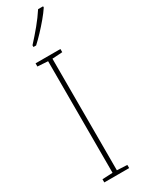

<svg xmlns="http://www.w3.org/2000/svg" viewBox="-249 -1067 736 997"><g transform="rotate(-30 119.0 -568.5)"><path d="M194 -93H45V-112L107 -115V-784L45 -788V-807H194V-788L133 -784V-115L194 -112ZM227 -1037Q211 -1013 188 -985.5Q165 -958 140.5 -932Q116 -906 94 -886H78V-896Q112 -933 142.5 -970Q173 -1007 197 -1044H227Z"/></g></svg>

Font: Noto Sans Telugu UI Condensed Thin
Style: Regular
Weight: 100
Width: 3
Designer: Jelle Bosma - Monotype Design Team
Foundry: Monotype Imaging Inc.
Version: Version 2.005; ttfautohint (v1.8.4.7-5d5b)